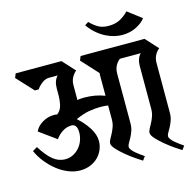

<svg xmlns="http://www.w3.org/2000/svg" viewBox="-139 -935 1094 1074"><g transform="rotate(-15 407.5 -398.5)"><path d="M773 -203Q773 -179 766 -159.5Q759 -140 751 -125Q743 -110 736 -98.5Q729 -87 729 -78Q729 -70 737 -59.5Q745 -49 757 -39Q769 -29 781.5 -20Q794 -11 803 -5L787 17Q775 10 749.5 -7.5Q724 -25 698.5 -46Q673 -67 653.5 -88Q634 -109 634 -123Q634 -134 641 -146.5Q648 -159 656 -174Q664 -189 671 -208.5Q678 -228 678 -252V-497Q678 -543 702 -567H581Q566 -556 555.5 -536.5Q545 -517 545 -490V-203Q545 -179 538 -159.5Q531 -140 523 -125Q515 -110 508 -98.5Q501 -87 501 -78Q501 -70 509 -59.5Q517 -49 529 -39Q541 -29 553.5 -20Q566 -11 575 -5L559 17Q547 10 521.5 -7.5Q496 -25 470.5 -46Q445 -67 425.5 -88Q406 -109 406 -123Q406 -134 413 -146.5Q420 -159 428 -174Q436 -189 443 -208.5Q450 -228 450 -252V-332Q427 -335 405 -335Q375 -335 339.5 -329Q304 -323 261 -303Q297 -272 323 -232Q349 -192 349 -154Q349 -128 339 -104Q329 -80 310.5 -61.5Q292 -43 265.5 -32Q239 -21 206 -21Q173 -21 139 -34.5Q105 -48 75 -71.5Q45 -95 19.5 -126.5Q-6 -158 -22 -194L5 -210Q40 -154 72 -128.5Q104 -103 141 -103Q167 -103 188 -114Q209 -125 224 -142.5Q239 -160 247 -182.5Q255 -205 255 -228Q255 -277 222 -277Q195 -277 170 -261Q145 -245 130 -222L32 -293Q44 -321 75.5 -340Q107 -359 143 -359Q148 -359 152.5 -358.5Q157 -358 162 -357Q185 -375 191 -403.5Q197 -432 197 -455V-497Q197 -543 221 -567H170Q149 -567 129 -551.5Q109 -536 98 -519H76L-13 -615L-3 -639H262L328 -567Q314 -556 303 -536.5Q292 -517 292 -490V-422Q292 -418 292 -414Q292 -410 291 -406Q310 -409 330 -409Q364 -409 392.5 -404Q421 -399 450 -388V-497Q450 -502 450 -508Q450 -514 451 -519L363 -615L373 -639H743L809 -567Q794 -556 783.5 -536.5Q773 -517 773 -490ZM765 -753Q749 -730 712.5 -711Q676 -692 629 -692Q610 -692 587 -697Q564 -702 539 -714Q514 -726 489 -746.5Q464 -767 442 -798L463 -812Q483 -791 507.5 -776Q532 -761 569 -761Q610 -761 638 -777Q666 -793 685 -814Z"/></g></svg>

Font: Jaini
Style: Regular
Weight: 400
Designer: Girish Dalvi, Maithili Shingre
Foundry: Ek Type
Version: Version 1.001;PS 1.000;hotconv 16.6.51;makeotf.lib2.5.65220